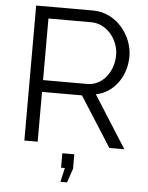

<svg xmlns="http://www.w3.org/2000/svg" viewBox="-60 -758 773 1006"><g transform="rotate(5 326.5 -255.5)"><path d="M331 199 356 125V49H293V125H313L296 199ZM159 0V-262H369L536 0H615L441 -274C536 -292 599 -383 599 -487C599 -596 512 -710 389 -710H89V0ZM159 -648H385C463 -648 529 -573 529 -487C529 -403 474 -324 391 -324H159Z"/></g></svg>

Font: Raleway Reg
Style: Regular
Weight: 400
Designer: Matt McInerney, Pablo Impallari, Rodrigo Fuenzalida
Foundry: Matt McInerney, Pablo Impallari, Rodrigo Fuenzalida
Version: Version 3.00 July 28, 2015